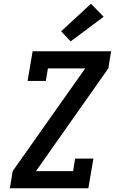

<svg xmlns="http://www.w3.org/2000/svg" viewBox="-20 -1010 640 1030"><path d="M33 0 48 -92 437 -643H237L226 -576H128L155 -735H576L561 -643L173 -92H372L383 -159H481L454 0ZM359 -788 308 -842 468 -990 536 -920Z"/></svg>

Font: Iosevka Etoile SmBdObl
Style: Regular
Weight: 600
Italic angle: -9°
Designer: Belleve Invis
Foundry: Belleve Invis
Version: Version 15.5.2; ttfautohint (v1.8.4)